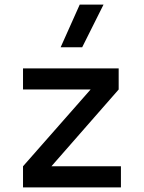

<svg xmlns="http://www.w3.org/2000/svg" viewBox="-20 -815 626 835"><path d="M80.1 0H505.9V-91.8H203.6L496.1 -425.8V-517.6H80.1V-425.8H374L80.1 -91.8ZM243.7 -609.4H337.4L430.2 -794.9H326.7Z"/></svg>

Font: Cascadia Mono NF
Style: Regular
Weight: 400
Monospace: yes
Designer: Aaron Bell
Foundry: Saja Typeworks
Version: Version 2404.023